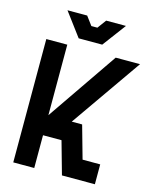

<svg xmlns="http://www.w3.org/2000/svg" viewBox="-129 -968 840 1053"><g transform="rotate(15 291.0 -441.5)"><path d="M49.8 0V-700.2H168.9V-299.8L443.8 -700.2H582L301.8 -298.8H360.8L413.1 -112.8H513.2V0H326.2L273.9 -186H168.9V0ZM121.1 -882.8H232.9L270 -833H304.2L340.8 -882.8H453.1L354 -750H220.2Z"/></g></svg>

Font: Cakra Normal
Style: Regular
Weight: 400
Designer: Lucia Kollert, Vojtech Kollert
Foundry: OoM Type
Version: Version 1.000;Glyphs 3.1.1 (3148)